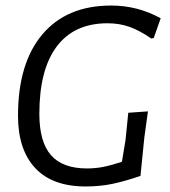

<svg xmlns="http://www.w3.org/2000/svg" viewBox="-20 -666 615 693"><path d="M560 -600 535 -529 526 -527Q484 -556 447.5 -569Q411 -582 368 -582Q248 -582 185 -498.5Q122 -415 122 -255Q122 -154 164 -106Q206 -58 294 -58Q322 -58 349.5 -63Q377 -68 420 -82L433 -160L443 -259L514 -264L501 -170L487 -31Q428 -11 384 -2Q340 7 289 7Q169 7 107 -59.5Q45 -126 45 -248Q45 -438 133 -542Q221 -646 381 -646Q477 -646 560 -600Z"/></svg>

Font: Alegreya Sans SC
Style: Italic
Weight: 400
Italic angle: -7°
Designer: Juan Pablo del Peral
Foundry: Huerta Tipografica
Version: Version 2.008; ttfautohint (v1.6)